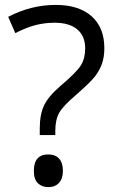

<svg xmlns="http://www.w3.org/2000/svg" viewBox="-20 -744 469 778"><path d="M141.1 -196.8V-223.1Q141.1 -280.3 158.7 -317.1Q176.3 -354 224.1 -395Q290.5 -451.2 307.9 -479.5Q325.2 -507.8 325.2 -547.9Q325.2 -597.7 293.2 -624.8Q261.2 -651.9 201.2 -651.9Q162.6 -651.9 126 -642.8Q89.4 -633.8 42 -609.9L13.2 -675.8Q105.5 -724.1 206.1 -724.1Q299.3 -724.1 351.1 -678.2Q402.8 -632.3 402.8 -548.8Q402.8 -513.2 393.3 -486.1Q383.8 -459 365.2 -434.8Q346.7 -410.6 285.2 -356.9Q235.8 -314.9 220 -287.1Q204.1 -259.3 204.1 -212.9V-196.8ZM117.2 -51.8Q117.2 -118.2 175.8 -118.2Q204.1 -118.2 219.5 -101.1Q234.9 -84 234.9 -51.8Q234.9 -20.5 219.2 -3.2Q203.6 14.2 175.8 14.2Q150.4 14.2 133.8 -1.2Q117.2 -16.6 117.2 -51.8Z"/></svg>

Font: f01972551
Style: Regular
Weight: 400
Foundry: Ascender Corporation
Version: Version 1.10